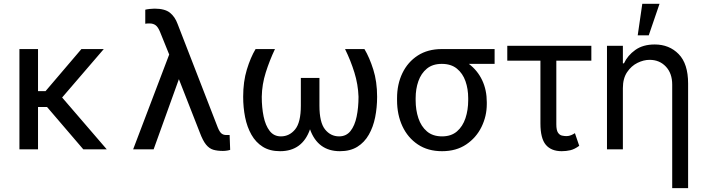

<svg xmlns="http://www.w3.org/2000/svg" viewBox="-20 -787 3718 1012"><path d="M419 0 228 -223H180.4V0H82.4V-528.4H180.4V-306.8H220.2L409.1 -528.4H527L307.5 -273.1L542.6 0Z M794 -741.5Q848.4 -741.5 875.4 -720.2Q902.3 -698.9 916.2 -660.5L1127.8 -115.1Q1137.4 -91.6 1147.4 -83.5Q1157.3 -75.3 1173.3 -75.3H1190.3L1193.2 2.8Q1187.9 5 1177.2 6.7Q1166.5 8.5 1154.8 8.5Q1125.7 8.5 1104.4 2.3Q1083.1 -3.9 1066.1 -24.7Q1049 -45.5 1032.7 -89.5L922.9 -369.7L789.8 0H681.8L871.8 -499.6L823.9 -617.9Q813.2 -644.5 800.4 -653.9Q787.6 -663.4 768.5 -663.4Q764.2 -663.4 757.1 -663.2Q750 -663 745.7 -661.9V-735.8Q752.1 -737.9 767.8 -739.7Q783.4 -741.5 794 -741.5Z M1327.1 -528.4H1429.3Q1400.6 -467.7 1380.7 -404.8Q1360.8 -342 1359.7 -277Q1359.7 -220.2 1369.5 -172.8Q1379.3 -125.4 1401.5 -96.8Q1423.7 -68.2 1460.6 -68.2Q1505.3 -68.2 1535.5 -104.9Q1565.7 -141.7 1565.7 -230.1V-376.4H1663.7V-230.1Q1663.7 -141.7 1693.2 -104.9Q1722.7 -68.2 1767.4 -68.2Q1805 -68.2 1827.4 -96.4Q1849.8 -124.6 1859.7 -172.1Q1869.7 -219.5 1869.7 -277Q1867.5 -342 1848 -404.8Q1828.5 -467.7 1798.7 -528.4H1900.9Q1927.6 -483.7 1947.6 -420.3Q1967.7 -356.9 1967.7 -277Q1967.7 -220.5 1957.4 -169Q1947.1 -117.5 1924 -77.1Q1900.9 -36.6 1863.5 -13.3Q1826 9.9 1771.7 9.9Q1655.2 9.9 1614 -105.5Q1573.5 9.9 1456.3 9.9Q1402.3 9.9 1365.2 -13.3Q1328.1 -36.6 1305.2 -77.1Q1282.3 -117.5 1272 -169Q1261.7 -220.5 1261.7 -277Q1261.7 -356.9 1281.1 -420.3Q1300.4 -483.7 1327.1 -528.4Z M2072.8 -258.5V-269.9Q2072.8 -343 2101 -401.6Q2129.3 -460.2 2182 -494.3Q2234.7 -528.4 2308.6 -528.4H2587V-450.3H2451.3Q2497.2 -415.5 2521.5 -364Q2545.8 -312.5 2545.8 -248.6V-238.6Q2545.8 -174.7 2517.9 -117.9Q2490.1 -61.1 2437.3 -25.6Q2384.6 9.9 2310 9.9Q2235.4 9.9 2182.4 -25.6Q2129.3 -61.1 2101 -121.8Q2072.8 -182.5 2072.8 -258.5ZM2170.8 -269.9V-258.5Q2170.8 -207.4 2185.2 -164.1Q2199.6 -120.7 2230.3 -94.5Q2261 -68.2 2310 -68.2Q2358.3 -68.2 2388.7 -94.5Q2419 -120.7 2433.4 -164.1Q2447.8 -207.4 2447.8 -258.5V-269.9Q2447.8 -318.2 2433.4 -359.2Q2419 -400.2 2388.3 -425.2Q2357.6 -450.3 2308.6 -450.3Q2260.3 -450.3 2229.9 -425.2Q2199.6 -400.2 2185.2 -359.2Q2170.8 -318.2 2170.8 -269.9Z M3096.9 -545.5V-467.3H2912.3V-132.1Q2912.3 -100.9 2921 -87.9Q2929.7 -74.9 2942.3 -72.3Q2954.9 -69.6 2966.3 -69.6Q2979 -69.6 2990.9 -74.8Q3002.8 -79.9 3010.3 -85.2L3033 -18.5Q3008.5 -0.4 2986.3 4.8Q2964.1 9.9 2940.7 9.9Q2885.3 9.9 2856.9 -23.8Q2828.5 -57.5 2828.5 -136.4V-467.3H2653.8V-545.5Z M3263.1 -322.4V0H3179.3V-545.5H3263.1V-453.1H3268.8Q3288 -494.7 3328.5 -523.6Q3369 -552.6 3430.8 -552.6Q3507.5 -552.6 3557.2 -501.8Q3606.9 -451 3606.9 -346.6V204.5H3523.1V-340.9Q3523.1 -400.6 3489.5 -436.1Q3456 -471.6 3403.8 -471.6Q3372.5 -471.6 3340 -455.6Q3307.5 -439.6 3285.3 -406.6Q3263.1 -373.6 3263.1 -322.4ZM3341.3 -600.9 3365.4 -767H3456.3L3399.5 -600.9Z"/></svg>

Font: Inter UI
Style: Regular
Weight: 400
Designer: Rasmus Andersson
Foundry: rsms
Version: Version 2.2